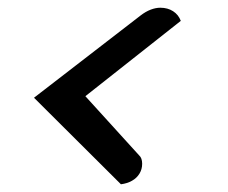

<svg xmlns="http://www.w3.org/2000/svg" viewBox="-20 -493 590 497"><path d="M293 -16 68 -240 344 -453Q357 -463 370 -468Q383 -473 395 -473Q414 -473 428 -464Q442 -455 448 -439L201 -244L340 -91Q348 -84 348 -69Q348 -55 341 -43.5Q334 -32 321.5 -25Q309 -18 293 -16Z"/></svg>

Font: Sansita Swashed Light
Style: Regular
Weight: 300
Designer: Pablo Cosgaya
Foundry: Omnibus-Type
Version: Version 1.003